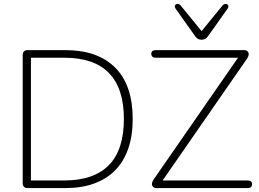

<svg xmlns="http://www.w3.org/2000/svg" viewBox="-20 -961 1325 981"><path d="M121 0Q109 0 102.5 -6.5Q96 -13 96 -25V-680Q96 -692 102.5 -698.5Q109 -705 121 -705H313Q479 -705 568.5 -615.5Q658 -526 658 -353Q658 -267 635 -201Q612 -135 568 -90.5Q524 -46 460 -23Q396 0 313 0ZM138 -39H309Q385 -39 442 -59Q499 -79 537 -118Q575 -157 594 -216Q613 -275 613 -353Q613 -509 537 -587.5Q461 -666 309 -666H138ZM779 0Q771 0 765.5 -3.5Q760 -7 757.5 -13Q755 -19 757 -27Q759 -35 765 -44L1212 -689V-666H776Q765 -666 759 -671.5Q753 -677 753 -686Q753 -695 759 -700Q765 -705 776 -705H1228Q1236 -705 1241.5 -701.5Q1247 -698 1249.5 -692Q1252 -686 1250 -678Q1248 -670 1242 -661L795 -16V-39H1245Q1256 -39 1262 -34Q1268 -29 1268 -20Q1268 -10 1262 -5Q1256 0 1245 0ZM1010 -758Q1001 -758 993 -761.5Q985 -765 978 -775L877 -917Q872 -924 873 -930Q874 -936 879 -939Q884 -942 890.5 -941Q897 -940 903 -933L1010 -802L1117 -933Q1123 -940 1129.5 -941Q1136 -942 1141 -939Q1146 -936 1147 -930Q1148 -924 1143 -917L1042 -775Q1035 -765 1027 -761.5Q1019 -758 1010 -758Z"/></svg>

Font: Nunito ExtraLight ExtraLight
Style: Regular
Weight: 250
Version: Version 3.602